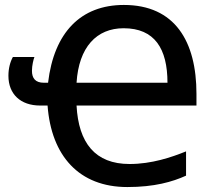

<svg xmlns="http://www.w3.org/2000/svg" viewBox="-20 -745 871 775"><path d="M480 -725C306 -725 198 -614 174 -411H157C123 -411 109 -429 109 -459C109 -481 115 -505 119 -515H32C21 -495 14 -469 14 -439C14 -365 63 -319 142 -319H172C187 -116 299 10 494 10C603 10 676 -11 731 -36V-134C672 -110 592 -83 503 -83C364 -83 297 -168 289 -319H773V-366C773 -578 686 -725 480 -725ZM479 -631C604 -631 656 -549 656 -411H289C298 -555 370 -631 479 -631Z"/></svg>

Font: Noto Sans Thai Medium
Style: Regular
Weight: 500
Designer: Monotype Design Team
Foundry: Monotype Imaging Inc.
Version: Version 1.901